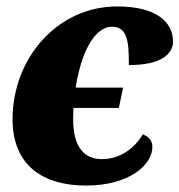

<svg xmlns="http://www.w3.org/2000/svg" viewBox="-20 -566 557 596"><path d="M247 10C381 10 453 -54 453 -110C453 -128 444 -141 423 -149C398 -105 351 -72 297 -72C237 -72 207 -115 207 -196C207 -208 208 -220 208 -231H349L362 -294H215C231 -400 272 -483 328 -483C377 -483 380 -433 380 -364C483 -364 517 -400 517 -437C517 -498 465 -546 344 -546C158 -546 19 -385 19 -196C19 -51 115 10 247 10Z"/></svg>

Font: Noto Serif SemiCondensed Black
Style: Italic
Weight: 900
Width: 4
Italic angle: -12°
Designer: Monotype Design Team
Foundry: Monotype Imaging Inc.
Version: Version 2.014